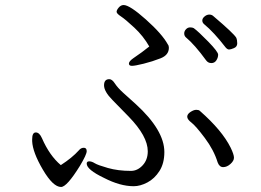

<svg xmlns="http://www.w3.org/2000/svg" viewBox="-20 -736 1040 764"><path d="M574 -551Q550 -593 514.5 -626Q479 -659 461.5 -670.5Q444 -682 444 -689Q444 -696 452.5 -706Q461 -716 472 -716Q496 -716 560.5 -658.5Q625 -601 648 -559Q652 -554 652 -546Q652 -517 619 -504Q586 -491 551.5 -482.5Q517 -474 505 -474Q493 -474 493 -483Q493 -492 510 -504Q547 -529 574 -551ZM878 -547Q831 -608 792 -640Q785 -646 785 -654.5Q785 -663 794 -670.5Q803 -678 813 -678Q823 -678 830 -671Q910 -603 920 -586Q924 -577 924 -563.5Q924 -550 911 -544.5Q898 -539 891.5 -539Q885 -539 878 -547ZM800 -496Q755 -558 719 -588Q713 -594 713 -603Q713 -612 720 -619.5Q727 -627 736.5 -627Q746 -627 751 -624Q769 -611 808.5 -570.5Q848 -530 848 -518.5Q848 -507 841 -496Q834 -485 821 -485Q808 -485 800 -496ZM568 -134Q568 -194 492 -272Q461 -304 427.5 -338Q394 -372 394 -396.5Q394 -421 415 -421Q426 -421 437 -404Q448 -387 470 -367Q492 -347 520 -322Q634 -218 634 -131Q634 -86 614.5 -55.5Q595 -25 566.5 -10Q538 5 512 5Q458 5 394 -28Q325 -61 325 -85Q325 -94 335 -94Q345 -94 357 -86.5Q369 -79 409.5 -67.5Q450 -56 501 -56Q527 -56 547.5 -78Q568 -100 568 -134ZM898 -148Q911 -121 911 -108.5Q911 -96 897 -83.5Q883 -71 868 -71Q853 -71 846 -90Q831 -139 795 -187Q759 -235 742 -248Q725 -261 725 -271.5Q725 -282 738 -290.5Q751 -299 761 -299Q771 -299 775 -295Q864 -217 898 -148ZM108 -182Q108 -209 122.5 -209Q137 -209 147 -186Q177 -117 222 -79Q267 -108 294 -138Q302 -148 313.5 -148Q325 -148 325 -134.5Q325 -121 298 -76Q246 8 223 8Q191 8 150.5 -61Q110 -130 108 -174Z"/></svg>

Font: LXGW Bright TC
Style: Regular
Weight: 400
Designer: Christian Thalmann (Catharsis Fonts)
Foundry: LXGW / Christian Thalmann (Catharsis Fonts) / Fontworks Inc.
Version: Version 5.501